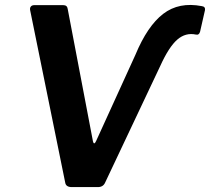

<svg xmlns="http://www.w3.org/2000/svg" viewBox="-20 -763 856 783"><path d="M803 -738Q818 -736 816 -722L796 -634Q792 -619 779 -622Q737 -631 703 -601.5Q669 -572 634 -495L409 -19Q401 0 379 0H273Q249 0 246 -18L103 -721Q101 -730 105.5 -736Q110 -742 120 -742H238Q254 -742 256 -727L359 -187Q361 -178 364.5 -178.5Q368 -179 372 -188L532 -539Q581 -657 645.5 -706.5Q710 -756 803 -738Z"/></svg>

Font: Libre Franklin SemiBold
Style: Italic
Weight: 600
Italic angle: -8°
Designer: Pablo Impallari, Rodrigo Fuenzalida, Nhung Nguyen
Foundry: Impallari Type
Version: Version 3.000